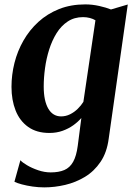

<svg xmlns="http://www.w3.org/2000/svg" viewBox="-20 -580 604 852"><path d="M462.5 34.5Q454.5 96.5 426.2 138.2Q398 180 357 204.8Q316 229.5 269.2 240.5Q222.5 251.5 176.5 251.5Q151 251.5 124.8 247.8Q98.5 244 77 238.2Q55.5 232.5 44 226.5L70.5 131Q78.5 140.5 100 153.2Q121.5 166 149.5 175.5Q177.5 185 205 185Q241 185 265.5 174.5Q290 164 304.5 138.2Q319 112.5 325 67L341 -56.5Q326 -39 305 -24Q284 -9 257.5 0.5Q231 10 199 10Q142.5 10 105 -16.8Q67.5 -43.5 49.2 -89.8Q31 -136 31 -194.5Q31 -248 44.2 -300.8Q57.5 -353.5 84.2 -400.2Q111 -447 150.5 -483Q190 -519 242 -539.8Q294 -560.5 358.5 -560.5Q389.5 -560.5 420.5 -553.5Q451.5 -546.5 472.5 -538L547 -560ZM403.5 -490Q393 -496.5 378.8 -500.2Q364.5 -504 348.5 -504Q310 -504 280.8 -484.8Q251.5 -465.5 231.2 -433Q211 -400.5 198.2 -360.2Q185.5 -320 179.8 -277.5Q174 -235 174 -196Q174 -164 179.2 -139.2Q184.5 -114.5 194.5 -97.5Q204.5 -80.5 218.8 -72Q233 -63.5 251 -63.5Q272 -63.5 290.8 -72.8Q309.5 -82 324.8 -97Q340 -112 350 -128Z"/></svg>

Font: Merriweather 36pt
Style: Bold Italic
Weight: 700
Italic angle: -7.8°
Version: Version 2.101